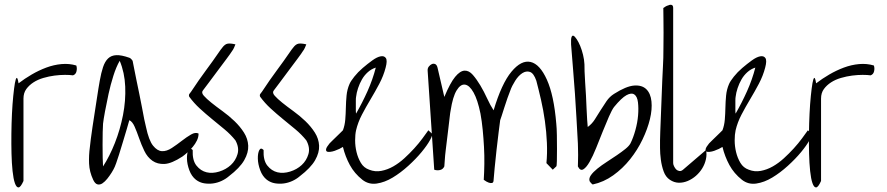

<svg xmlns="http://www.w3.org/2000/svg" viewBox="-20 -713 3780 818"><path d="M59 -358Q85 -378 115 -395.5Q145 -413 177 -425Q209 -437 242 -440Q275 -443 305 -434Q309 -423 306 -409.5Q303 -396 291 -392Q278 -394 257 -394Q236 -394 212.5 -391Q189 -388 165 -381Q141 -374 122.5 -362Q104 -350 92 -333.5Q80 -317 80 -293V58Q68 85 59 85.5Q50 86 43.5 67.5Q37 49 33.5 15.5Q30 -18 29 -58.5Q28 -99 28.5 -143.5Q29 -188 31 -229Q33 -270 36.5 -304.5Q40 -339 43.5 -359Q47 -379 51 -381Q55 -383 59 -358Z M363 -87Q364 -99 367 -121.5Q370 -144 374 -171.5Q378 -199 383 -230Q388 -261 392 -288.5Q396 -316 399.5 -337Q403 -358 405 -369Q411 -403 419 -427Q427 -451 440.5 -464Q454 -477 475.5 -478Q497 -479 531 -467Q535 -466 540 -460.5Q545 -455 545 -454Q547 -443 551.5 -421Q556 -399 561.5 -371Q567 -343 573.5 -313Q580 -283 585 -255Q590 -227 594.5 -205Q599 -183 602 -172Q614 -115 632 -92.5Q650 -70 670 -69Q690 -68 712 -82.5Q734 -97 754.5 -113Q775 -129 794 -140Q813 -151 826 -144Q826 -129 819 -114.5Q812 -100 801.5 -87.5Q791 -75 779 -64Q767 -53 757 -46Q711 -16 681 -14.5Q651 -13 629.5 -28Q608 -43 595 -70Q582 -97 572.5 -124.5Q563 -152 553.5 -173.5Q544 -195 531 -201Q528 -190 520.5 -164.5Q513 -139 504 -109.5Q495 -80 487 -54Q479 -28 475 -18Q474 -14 469 -2.5Q464 9 455.5 22.5Q447 36 437 48.5Q427 61 416.5 68Q406 75 395.5 72.5Q385 70 377 53Q361 19 359.5 -16Q358 -51 363 -87ZM419 -4Q447 -47 469.5 -104Q492 -161 504 -222.5Q516 -284 513.5 -344Q511 -404 490 -454Q475 -428 463 -390Q451 -352 442.5 -313Q434 -274 427.5 -239Q421 -204 419 -186Q418 -176 417.5 -150Q417 -124 417 -95.5Q417 -67 417.5 -40.5Q418 -14 419 -4Z M801 -74Q799 -30 817 -7.5Q835 15 860 21Q885 27 914 18Q943 9 963.5 -10Q984 -29 992 -56.5Q1000 -84 983 -115Q963 -140 936.5 -162Q910 -184 883 -206Q856 -228 831 -251Q806 -274 787 -300Q785 -302 785 -306.5Q785 -311 787 -313Q793 -320 803 -335.5Q813 -351 827 -371Q841 -391 856.5 -412Q872 -433 886 -452.5Q900 -472 910.5 -487.5Q921 -503 927 -510Q938 -525 950 -527Q962 -529 983 -524Q982 -520 977 -509.5Q972 -499 969 -496Q963 -486 945 -462Q927 -438 906.5 -410.5Q886 -383 868.5 -359.5Q851 -336 844 -327Q837 -318 848.5 -305Q860 -292 880.5 -275.5Q901 -259 928 -239.5Q955 -220 979 -197Q1003 -174 1019.5 -148Q1036 -122 1037.5 -92.5Q1039 -63 1020.5 -30.5Q1002 2 955 38Q941 50 923.5 58Q906 66 887.5 68.5Q869 71 850 68Q831 65 815 53Q796 38 786.5 12Q777 -14 776.5 -37Q776 -60 782.5 -73Q789 -86 801 -74Z M1103 -74Q1101 -30 1119 -7.5Q1137 15 1162 21Q1187 27 1216 18Q1245 9 1265.5 -10Q1286 -29 1294 -56.5Q1302 -84 1285 -115Q1265 -140 1238.5 -162Q1212 -184 1185 -206Q1158 -228 1133 -251Q1108 -274 1089 -300Q1087 -302 1087 -306.5Q1087 -311 1089 -313Q1095 -320 1105 -335.5Q1115 -351 1129 -371Q1143 -391 1158.5 -412Q1174 -433 1188 -452.5Q1202 -472 1212.5 -487.5Q1223 -503 1229 -510Q1240 -525 1252 -527Q1264 -529 1285 -524Q1284 -520 1279 -509.5Q1274 -499 1271 -496Q1265 -486 1247 -462Q1229 -438 1208.5 -410.5Q1188 -383 1170.5 -359.5Q1153 -336 1146 -327Q1139 -318 1150.5 -305Q1162 -292 1182.5 -275.5Q1203 -259 1230 -239.5Q1257 -220 1281 -197Q1305 -174 1321.5 -148Q1338 -122 1339.5 -92.5Q1341 -63 1322.5 -30.5Q1304 2 1257 38Q1243 50 1225.5 58Q1208 66 1189.5 68.5Q1171 71 1152 68Q1133 65 1117 53Q1098 38 1088.5 12Q1079 -14 1078.5 -37Q1078 -60 1084.5 -73Q1091 -86 1103 -74Z M1441 -87Q1435 -83 1425.5 -78.5Q1416 -74 1406 -70.5Q1396 -67 1386 -66Q1376 -65 1372 -68Q1368 -71 1369.5 -78.5Q1371 -86 1384 -102Q1386 -104 1394.5 -112.5Q1403 -121 1413 -130.5Q1423 -140 1431 -148Q1439 -156 1441 -158Q1449 -179 1451 -203.5Q1453 -228 1453.5 -254Q1454 -280 1456.5 -306Q1459 -332 1469 -355Q1474 -367 1489.5 -386.5Q1505 -406 1525.5 -423.5Q1546 -441 1566 -455.5Q1586 -470 1601.5 -473Q1617 -476 1624 -465.5Q1631 -455 1623 -425Q1614 -390 1596 -356Q1578 -322 1558.5 -289.5Q1539 -257 1522 -224.5Q1505 -192 1497 -158Q1493 -140 1493 -115Q1493 -90 1499 -65Q1505 -40 1517.5 -19Q1530 2 1553 10Q1578 20 1604.5 15Q1631 10 1655.5 -4Q1680 -18 1702.5 -38.5Q1725 -59 1745 -81Q1765 -103 1780 -123.5Q1795 -144 1805 -158L1820 -144Q1825 -140 1812.5 -117Q1800 -94 1776 -65Q1752 -36 1719.5 -6.5Q1687 23 1653 43.5Q1619 64 1585 69Q1551 74 1524 53Q1490 26 1470.5 -10Q1451 -46 1441 -87ZM1497 -229Q1523 -274 1545.5 -324Q1568 -374 1581 -425Q1562 -419 1547 -405.5Q1532 -392 1522 -374.5Q1512 -357 1505.5 -337.5Q1499 -318 1497 -300Q1496 -295 1496 -285Q1496 -275 1496 -264Q1496 -253 1496 -243Q1496 -233 1497 -229Z M2027 -229Q2015 -288 1997.5 -319Q1980 -350 1961 -352.5Q1942 -355 1925.5 -328Q1909 -301 1900 -243Q1898 -234 1896 -215Q1894 -196 1891 -172.5Q1888 -149 1885 -123Q1882 -97 1879 -73.5Q1876 -50 1875 -31.5Q1874 -13 1873 -4Q1867 9 1854 11.5Q1841 14 1830 10L1802 -411Q1801 -422 1807 -429.5Q1813 -437 1820 -440Q1827 -443 1834 -440Q1841 -437 1844 -425L1873 -300Q1898 -360 1919 -385.5Q1940 -411 1959 -412Q1978 -413 1994.5 -394Q2011 -375 2026.5 -349Q2042 -323 2055.5 -293.5Q2069 -264 2083 -243Q2117 -357 2159 -407.5Q2201 -458 2240.5 -449Q2280 -440 2310 -373.5Q2340 -307 2350 -186Q2352 -167 2352.5 -137Q2353 -107 2353 -78Q2353 -49 2352.5 -27Q2352 -5 2350 -4L2335 10L2308 -18Q2312 -59 2310 -105Q2308 -151 2301.5 -197.5Q2295 -244 2285 -287.5Q2275 -331 2265 -369Q2254 -401 2238 -406.5Q2222 -412 2205.5 -401.5Q2189 -391 2175 -369Q2161 -347 2154 -327Q2149 -315 2142 -295Q2135 -275 2128.5 -254.5Q2122 -234 2117 -218.5Q2112 -203 2111 -201Q2109 -186 2104.5 -150.5Q2100 -115 2095.5 -74.5Q2091 -34 2087.5 2Q2084 38 2083 53Q2083 65 2076.5 66.5Q2070 68 2062 65Q2053 62 2041 53Q2043 21 2043.5 -15Q2044 -51 2042 -87.5Q2040 -124 2036.5 -160Q2033 -196 2027 -229Z M2666 -102Q2678 -126 2687 -158.5Q2696 -191 2698.5 -221.5Q2701 -252 2698 -277Q2695 -302 2682.5 -310.5Q2670 -319 2649 -307.5Q2628 -296 2596 -257Q2587 -245 2574.5 -216.5Q2562 -188 2548 -153Q2534 -118 2520 -83Q2506 -48 2492 -23.5Q2478 1 2465 8.5Q2452 16 2442 -4Q2442 -10 2442.5 -23.5Q2443 -37 2443 -52.5Q2443 -68 2442.5 -82Q2442 -96 2442 -102Q2439 -157 2436 -209.5Q2433 -262 2429.5 -314Q2426 -366 2421.5 -418Q2417 -470 2413 -524Q2412 -547 2415 -555Q2418 -563 2423.5 -560.5Q2429 -558 2437 -546Q2445 -534 2452 -517Q2459 -500 2464 -479.5Q2469 -459 2470 -439Q2470 -430 2470.5 -409Q2471 -388 2473 -361.5Q2475 -335 2476.5 -306Q2478 -277 2479 -250.5Q2480 -224 2481.5 -203Q2483 -182 2484 -172Q2502 -185 2514 -204Q2526 -223 2538.5 -243Q2551 -263 2564 -282Q2577 -301 2596 -313Q2648 -346 2681.5 -348.5Q2715 -351 2733.5 -333Q2752 -315 2755.5 -281Q2759 -247 2749 -205.5Q2739 -164 2717.5 -119Q2696 -74 2664.5 -34.5Q2633 5 2592.5 34Q2552 63 2505 73L2498 67Q2493 61 2492 59Q2488 47 2497.5 33.5Q2507 20 2525 5.5Q2543 -9 2565.5 -23.5Q2588 -38 2608.5 -52Q2629 -66 2644.5 -78.5Q2660 -91 2666 -102Z M2792 -82V-115Q2792 -124 2793 -151.5Q2794 -179 2795.5 -215Q2797 -251 2798.5 -292Q2800 -333 2801.5 -369Q2803 -405 2804.5 -431.5Q2806 -458 2806 -467Q2806 -480 2806.5 -509.5Q2807 -539 2807 -573Q2807 -607 2806.5 -636.5Q2806 -666 2806 -679Q2818 -688 2827 -690Q2835 -694 2841.5 -692Q2848 -690 2848 -679V-18Q2848 -12 2852 -4Q2856 4 2861 9Q2866 14 2874 15.5Q2882 17 2890 10L2988 -74Q2992 -55 2987.5 -34.5Q2983 -14 2972 4Q2961 22 2945 36Q2929 50 2910 58Q2891 66 2871.5 65.5Q2852 65 2834 53Q2816 41 2807.5 17.5Q2799 -6 2795.5 -32.5Q2792 -59 2792 -82Z M3058 -87Q3052 -83 3042.5 -78.5Q3033 -74 3023 -70.5Q3013 -67 3003 -66Q2993 -65 2989 -68Q2985 -71 2986.5 -78.5Q2988 -86 3001 -102Q3003 -104 3011.5 -112.5Q3020 -121 3030 -130.5Q3040 -140 3048 -148Q3056 -156 3058 -158Q3066 -179 3068 -203.5Q3070 -228 3070.5 -254Q3071 -280 3073.5 -306Q3076 -332 3086 -355Q3091 -367 3106.5 -386.5Q3122 -406 3142.5 -423.5Q3163 -441 3183 -455.5Q3203 -470 3218.5 -473Q3234 -476 3241 -465.5Q3248 -455 3240 -425Q3231 -390 3213 -356Q3195 -322 3175.5 -289.5Q3156 -257 3139 -224.5Q3122 -192 3114 -158Q3110 -140 3110 -115Q3110 -90 3116 -65Q3122 -40 3134.5 -19Q3147 2 3170 10Q3195 20 3221.5 15Q3248 10 3272.5 -4Q3297 -18 3319.5 -38.5Q3342 -59 3362 -81Q3382 -103 3397 -123.5Q3412 -144 3422 -158L3437 -144Q3442 -140 3429.5 -117Q3417 -94 3393 -65Q3369 -36 3336.5 -6.5Q3304 23 3270 43.5Q3236 64 3202 69Q3168 74 3141 53Q3107 26 3087.5 -10Q3068 -46 3058 -87ZM3114 -229Q3140 -274 3162.5 -324Q3185 -374 3198 -425Q3179 -419 3164 -405.5Q3149 -392 3139 -374.5Q3129 -357 3122.5 -337.5Q3116 -318 3114 -300Q3113 -295 3113 -285Q3113 -275 3113 -264Q3113 -253 3113 -243Q3113 -233 3114 -229Z M3457 -358Q3483 -378 3513 -395.5Q3543 -413 3575 -425Q3607 -437 3640 -440Q3673 -443 3703 -434Q3707 -423 3704 -409.5Q3701 -396 3689 -392Q3676 -394 3655 -394Q3634 -394 3610.5 -391Q3587 -388 3563 -381Q3539 -374 3520.5 -362Q3502 -350 3490 -333.5Q3478 -317 3478 -293V58Q3466 85 3457 85.5Q3448 86 3441.5 67.5Q3435 49 3431.5 15.5Q3428 -18 3427 -58.5Q3426 -99 3426.5 -143.5Q3427 -188 3429 -229Q3431 -270 3434.5 -304.5Q3438 -339 3441.5 -359Q3445 -379 3449 -381Q3453 -383 3457 -358Z"/></svg>

Font: Liu Jian Mao Cao
Style: Regular
Weight: 400
Designer: ZhongQi
Foundry: ZhongQi
Version: Version 1.001